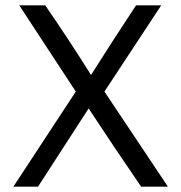

<svg xmlns="http://www.w3.org/2000/svg" viewBox="-20 -697 677 717"><path d="M507 0H607L370 -355L582 -677H488C431 -591 375 -504 320 -417C263 -508 206 -594 149 -677H52L263 -355L30 0H122L311 -292C372 -199 437 -102 507 0Z"/></svg>

Font: All Genders v4 Light
Style: Regular
Weight: 300
Designer: Rassam Alawdi
Foundry: Rassam Art
Version: Version 3.100;FEAKit 1.0